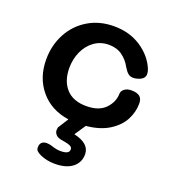

<svg xmlns="http://www.w3.org/2000/svg" viewBox="-134 -619 864 951"><g transform="rotate(20 297.5 -143.5)"><path d="M553 -196Q553 -152 531.5 -110.5Q510 -69 462.5 -39Q415 -9 342 -2L303 56Q387 75 387 132Q387 175 354 201Q321 227 261 227Q220 227 185 212Q170 205 162.5 198Q155 191 155 179Q155 161 164.5 152.5Q174 144 190 144Q200 144 212 147Q215 148 232 153Q249 158 265 158Q289 158 300.5 152Q312 146 312 133Q312 121 298 115Q284 109 251 104Q233 101 223 90.5Q213 80 213 66Q213 62 215 52L250 -3Q155 -17 100 -83Q45 -149 45 -245Q45 -319 77.5 -380.5Q110 -442 169.5 -478Q229 -514 306 -514Q388 -514 448.5 -474Q509 -434 534 -374Q540 -359 540 -347Q540 -319 501 -309Q491 -306 481 -306Q464 -306 453 -315.5Q442 -325 430 -345Q413 -377 384 -398Q355 -419 313 -419Q270 -419 237 -395.5Q204 -372 185.5 -332Q167 -292 167 -244Q167 -176 203.5 -135.5Q240 -95 310 -95Q376 -95 409.5 -129.5Q443 -164 444 -208Q444 -223 458 -234Q472 -245 495 -245Q523 -245 538 -234Q553 -223 553 -196Z"/></g></svg>

Font: Mali SemiBold
Style: Regular
Weight: 600
Designer: Kitiyaporn Chalermlarp | Katatrad Aksorn Co.,Ltd.
Foundry: Cadson Demak Co.,Ltd.
Version: Version 1.000; ttfautohint (v1.6)